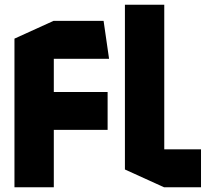

<svg xmlns="http://www.w3.org/2000/svg" viewBox="-20 -790 901 810"><path d="M207 -242 42 -402H434V-242ZM41 0V-402H42L207 -242V0ZM41 -402V-627L206 -702H207V-402ZM207 -542V-702H417L440 -543V-542ZM672 0 507 -75V-770H673V0ZM673 0V-160H828V0Z"/></svg>

Font: Foldit
Style: Bold
Weight: 700
Version: Version 1.003